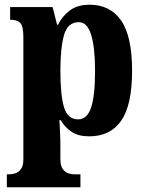

<svg xmlns="http://www.w3.org/2000/svg" viewBox="-20 -566 618 814"><path d="M9 228V173H21Q31 173 44.5 169Q58 165 68.5 151.5Q79 138 79 109V-411Q79 -457 65 -469.5Q51 -482 28 -482H23V-536H203L222 -461H226Q244 -498 276.5 -522Q309 -546 360 -546Q447 -546 493.5 -479Q540 -412 540 -266Q540 -121 494 -54.5Q448 12 358 12Q313 12 284.5 -6.5Q256 -25 237 -57H232Q233 -34 234.5 -4.5Q236 25 236 55V108Q236 137 246.5 151Q257 165 270.5 169Q284 173 293 173H321V228ZM311 -60Q350 -60 366.5 -111Q383 -162 383 -265Q383 -364 366.5 -418Q350 -472 314 -472Q267 -472 251.5 -417.5Q236 -363 236 -267Q236 -162 251.5 -111Q267 -60 311 -60Z"/></svg>

Font: Noto Serif Tamil Condensed ExtraBold
Style: Italic
Weight: 800
Width: 3
Italic angle: -12°
Designer: Indian Type Foundry, Tom Grace, and the Monotype Design Team
Foundry: Monotype Imaging Inc.
Version: Version 2.003; ttfautohint (v1.8.4.7-5d5b)